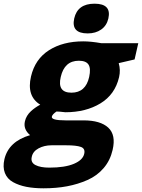

<svg xmlns="http://www.w3.org/2000/svg" viewBox="-40 -780 769 1040"><path d="M128 -366Q150 -460 225.5 -508Q301 -556 411 -556Q452 -556 509 -546H709L689 -458L603 -438Q614 -401 605 -362Q583 -268 504 -220Q425 -172 314 -172L285 -175L266 -176Q244 -161 241 -149Q235 -128 315 -128H412Q504 -128 546.5 -88.5Q589 -49 570 32Q557 89 521.5 130.5Q486 172 434 195Q382 218 323.5 229Q265 240 196 240Q144 240 103 232Q62 224 30.5 206.5Q-1 189 -13.5 157Q-26 125 -16 82Q7 -14 123 -48Q85 -80 95 -123Q102 -154 128 -178Q150 -198 178 -213Q103 -259 128 -366ZM319 7H239Q200 7 169 23.5Q138 40 132 70Q125 100 152 114Q179 128 227 128Q312 128 361 107Q408 87 416 54Q423 25 398.5 16Q374 7 319 7ZM289 -363Q269 -278 347 -278Q424 -278 443 -363Q453 -409 439.5 -430Q426 -451 387 -451Q309 -451 289 -363ZM472 -760Q565 -760 547 -680Q538 -641 508 -620Q478 -599 435 -599Q344 -599 362 -680Q380 -760 472 -760Z"/></svg>

Font: Passageway
Style: BdIt
Weight: 700
Foundry: Ascender Corporation
Version: Version 1.11